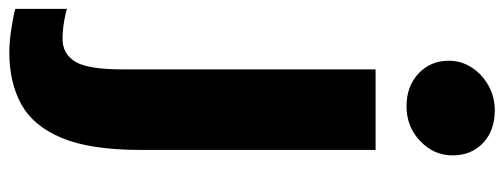

<svg xmlns="http://www.w3.org/2000/svg" viewBox="-414 -496 1107 422"><g transform="rotate(90 140.0 -285.5)"><path d="M-51 235V121Q-45 124 -24.2 127.5Q-3.5 131 15 131Q48 131 65 103.2Q82 75.5 82 -1V-557H259V-40Q259 69 233 132Q207 195 159 221.5Q111 248 45 248Q20.5 248 -9.5 243.2Q-39.5 238.5 -51 235ZM163 -625Q119.5 -625 91.2 -651.2Q63 -677.5 63 -718Q63 -745.5 78 -768.5Q93 -791.5 117.8 -805.2Q142.5 -819 172 -819Q216.5 -819 243.8 -793.2Q271 -767.5 271 -726Q271 -685 239.5 -655Q208 -625 163 -625Z"/></g></svg>

Font: Merriweather Sans Black
Style: Regular
Weight: 900
Designer: Eben Sorkin
Foundry: Eben Sorkin
Version: Version 1.008; ttfautohint (v1.7.19-72a1) -l 8 -r 50 -G 200 